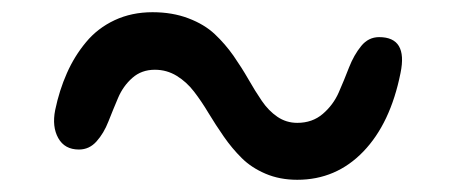

<svg xmlns="http://www.w3.org/2000/svg" viewBox="-20 -418 740 316"><path d="M469.2 -122.1Q440.4 -122.1 417 -132.1Q393.6 -142.1 377.7 -158Q361.8 -173.8 348.4 -193.1Q335 -212.4 323.2 -231.9Q311.5 -251.5 299.3 -267.3Q287.1 -283.2 270.8 -293.2Q254.4 -303.2 234.9 -303.2Q212.9 -303.2 197.8 -289.8Q182.6 -276.4 174.3 -256.8Q166 -237.3 158.4 -218Q150.9 -198.7 138.9 -185.3Q127 -171.9 109.9 -171.9Q86.4 -171.9 75.9 -190.7Q65.4 -209.5 70.8 -236.8Q77.6 -269.5 90.1 -297.6Q102.5 -325.7 121.6 -348.6Q140.6 -371.6 168.7 -384.8Q196.8 -397.9 231 -397.9Q263.7 -397.9 290 -387.9Q316.4 -377.9 333.5 -361.8Q350.6 -345.7 364.3 -326.2Q377.9 -306.6 388.9 -287.4Q399.9 -268.1 410.9 -252Q421.9 -235.8 436.5 -225.8Q451.2 -215.8 469.2 -215.8Q494.1 -215.8 511.2 -230.5Q528.3 -245.1 537.4 -265.6Q546.4 -286.1 554.4 -306.9Q562.5 -327.6 574.5 -342.3Q586.4 -356.9 604 -356.9Q651.4 -356.9 639.2 -297.9Q622.6 -214.8 577.9 -168.5Q533.2 -122.1 469.2 -122.1Z"/></svg>

Font: Shantell Sans Normal
Style: Italic
Weight: 400
Italic angle: -11.31°
Designer: Stephen Nixon, Anya Danilova, Shantell Martin
Foundry: Arrow Type
Version: Version 1.006;[559af2be0]